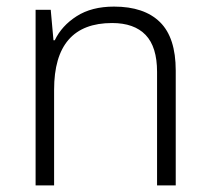

<svg xmlns="http://www.w3.org/2000/svg" viewBox="-20 -562 636 582"><path d="M325.7 -542Q417 -542 464.8 -495.1Q512.7 -448.2 512.7 -348.1V0H456.1V-344.2Q456.1 -419.9 421.4 -456.1Q386.7 -492.2 319.8 -492.2Q144 -492.2 144 -290V0H87.9V-532.2H133.8L142.1 -439.9H146Q167 -483.9 212.4 -512.9Q257.8 -542 325.7 -542Z"/></svg>

Font: Nokora Light
Style: Regular
Weight: 300
Designer: Danh Hong
Version: Version 8.000; ttfautohint (v1.8.3)